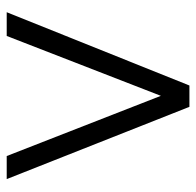

<svg xmlns="http://www.w3.org/2000/svg" viewBox="-26 -544 571 558"><g transform="rotate(-90 259.0 -265.5)"><path d="M17 -531H84L259 -83L433 -531H502L289 0H227Z"/></g></svg>

Font: Evergrow Sans
Style: Light
Weight: 300
Foundry: 10Web
Version: Version 1.000